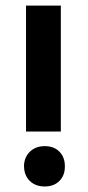

<svg xmlns="http://www.w3.org/2000/svg" viewBox="-20 -653 320 695"><path d="M74.2 -176.8V-632.8H200.2V-176.8ZM214.8 -51.8Q214.8 -50.8 214.8 -49.8Q214.8 -17.6 194.8 2.2Q174.8 22 142.1 22Q107.9 22 87.4 1.5Q66.9 -19 66.9 -53.2V-55.2Q68.8 -85.9 89.4 -105Q109.9 -124 142.1 -124Q175.3 -124 195.1 -104Q214.8 -84 214.8 -51.8Z"/></svg>

Font: Tajawal
Style: Bold
Weight: 700
Designer: Boutros Fonts
Foundry: Created by Boutros International 2017
Version: Version 1.700